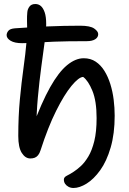

<svg xmlns="http://www.w3.org/2000/svg" viewBox="-20 -780 642 956"><path d="M346 156Q332 156 321 150Q310 144 304 135Q298 126 298 114Q298 102 313.5 94.5Q329 87 347 75Q364 64 383 46.5Q402 29 420 -1Q438 -31 449.5 -77.5Q461 -124 461 -192Q461 -277 440 -328Q419 -379 394 -397Q372 -396 336 -352.5Q300 -309 259.5 -228Q219 -147 182 -32Q177 -16 169.5 -7Q162 2 152.5 5.5Q143 9 131 9Q106 9 88.5 -18.5Q71 -46 71 -103Q71 -201 79 -285.5Q87 -370 97 -441.5Q107 -513 112 -571Q116 -601 115.5 -627Q115 -653 114.5 -676Q114 -699 116 -719Q117 -734 126.5 -747Q136 -760 156 -760Q172 -760 183.5 -750Q195 -740 202.5 -718.5Q210 -697 210 -660Q210 -627 202.5 -572Q195 -517 185.5 -446.5Q176 -376 168.5 -295Q161 -214 161 -130L141 -145Q187 -270 229.5 -345.5Q272 -421 314 -455.5Q356 -490 397 -490Q431 -490 456.5 -473Q482 -456 500 -427Q518 -398 529.5 -361Q541 -324 546 -283.5Q551 -243 551 -204Q551 -114 531 -45.5Q511 23 479 67.5Q447 112 411.5 134Q376 156 346 156ZM90 -565Q53 -565 33 -577Q13 -589 13 -605Q13 -616 21.5 -626.5Q30 -637 54 -639Q138 -645 218 -648.5Q298 -652 379 -652Q429 -652 449 -638Q469 -624 469 -610Q469 -594 454 -584.5Q439 -575 412 -575Q312 -575 249.5 -572.5Q187 -570 150 -567.5Q113 -565 90 -565Z"/></svg>

Font: Shantell Sans Light
Style: Regular
Weight: 400
Version: Version 1.011;[c5ecc13dd]